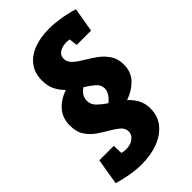

<svg xmlns="http://www.w3.org/2000/svg" viewBox="-278 -809 1080 1080"><g transform="rotate(-45 262.0 -269.5)"><path d="M173 185Q128 185 83 177Q38 169 -7 156L19 0H134L136 58Q152 63 170 63Q205 63 228 45.5Q251 28 251 2Q251 -24 229.5 -42.5Q208 -61 177 -78.5Q146 -96 114.5 -118Q83 -140 61.5 -172.5Q40 -205 40 -255Q40 -315 74.5 -354.5Q109 -394 166 -413Q141 -437 124.5 -468.5Q108 -500 108 -545Q108 -604 138 -644Q168 -684 221 -704Q274 -724 342 -724Q383 -724 430.5 -716.5Q478 -709 527 -694L502 -549H388L382 -599Q370 -601 358 -601Q326 -601 303.5 -587Q281 -573 281 -546Q281 -519 303 -499Q325 -479 357.5 -460Q390 -441 422 -418Q454 -395 476 -362.5Q498 -330 498 -283Q498 -225 462 -187Q426 -149 369 -129Q395 -106 412 -75.5Q429 -45 429 -2Q429 57 395 99Q361 141 303 163Q245 185 173 185ZM206 -286Q206 -256 228.5 -234Q251 -212 282 -191Q301 -205 314 -225Q327 -245 327 -265Q327 -293 303 -313.5Q279 -334 247 -354Q228 -343 217 -325Q206 -307 206 -286Z"/></g></svg>

Font: Bitter Black
Style: Italic
Weight: 900
Italic angle: -9°
Designer: Sol Matas, and Bitter project Authors
Foundry: Sol Matas
Version: Version 2.001